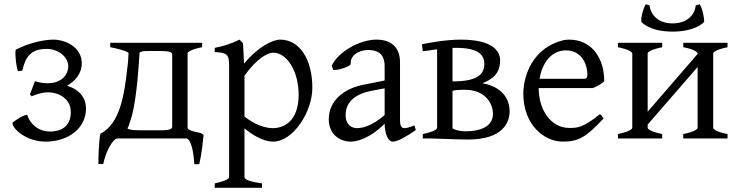

<svg xmlns="http://www.w3.org/2000/svg" viewBox="-20 -657 3472 911"><path d="M316 -125C316 -63 277 -33 217 -33C159 -33 120 -73 109 -113C87 -110 39 -78 39 -73C39 -46 105 15 196 15C304 15 388 -48 388 -142C388 -207 338 -239 298 -250C333 -271 368 -304 368 -357C368 -435 288 -469 233 -469C193 -469 118 -455 55 -421C54 -420 53 -414 53 -406C53 -382 58 -338 65 -319L86 -322C100 -387 127 -425 201 -425C258 -425 304 -386 304 -342C304 -310 280 -262 205 -262C184 -262 162 -266 146 -272L122 -209L130 -200L143 -205C162 -212 183 -219 209 -219C254 -219 316 -192 316 -125Z M797 -398V-55C795 -42 780 -40 754 -39H638C609 -39 590 -42 585 -48C589 -56 593 -65 595 -74L606 -108C631 -207 639 -357 642 -407C647 -412 658 -415 682 -415H739C777 -415 797 -412 797 -398ZM538 0H865C886 3 899 64 902 122H925C929 109 938 67 946 -17L933 -26C896 -32 870 -41 870 -51V-405C878 -422 938 -433 939 -433V-454H503V-433C521 -430 579 -417 590 -406C589 -379 587 -352 583 -326C571 -220 552 -70 457 -23C453 -12 452 8 451 19L449 48C448 65 447 85 447 102V121H470C481 64 515 0 538 0Z M1275 -49C1215 -49 1162 -87 1140 -104V-298C1197 -378 1249 -407 1276 -407C1344 -407 1397 -315 1397 -208C1397 -79 1324 -49 1275 -49ZM1309 -469C1275 -469 1205 -436 1138 -355L1133 -452L1116 -469C1107 -464 1097 -460 1088 -456L1060 -446C1041 -439 1020 -434 999 -430V-410C1058 -407 1067 -398 1067 -347V183C1067 189 1059 200 999 213V234H1223V213C1170 206 1140 196 1140 183V-48C1166 -26 1223 15 1276 15C1371 15 1462 -127 1462 -240C1462 -377 1401 -469 1309 -469Z M1620 -112C1620 -181 1678 -215 1747 -227L1805 -238V-111C1744 -58 1699 -49 1673 -49C1660 -49 1620 -55 1620 -112ZM1953 -40 1946 -62C1918 -51 1908 -49 1898 -49C1882 -49 1878 -66 1878 -87V-362C1878 -430 1838 -469 1767 -469C1684 -469 1583 -409 1554 -345L1561 -326C1563 -325 1565 -325 1568 -325C1589 -325 1644 -342 1644 -354V-360C1644 -390 1674 -417 1723 -420C1769 -420 1805 -405 1805 -343V-275L1705 -255C1616 -238 1540 -182 1540 -91C1540 -18 1594 15 1644 15C1676 15 1737 -2 1805 -70C1806 -22 1821 15 1844 15C1866 15 1909 -9 1953 -40Z M2278 -353C2278 -304 2243 -271 2132 -271H2127V-429C2130 -430 2132 -430 2135 -430H2143C2247 -430 2278 -399 2278 -353ZM2319 -117C2319 -51 2248 -34 2192 -34C2179 -34 2150 -35 2128 -47C2127 -49 2127 -50 2127 -51V-226C2138 -229 2151 -231 2186 -231C2285 -231 2319 -163 2319 -117ZM2269 -262C2316 -281 2353 -307 2353 -371C2353 -410 2324 -469 2165 -469C2092 -469 2000 -451 1982 -447L1986 -414L2019 -418C2030 -420 2042 -422 2054 -423V-51C2054 -45 2043 -33 1986 -21V0H2025C2043 0 2148 5 2201 5C2365 5 2398 -75 2398 -129C2398 -211 2334 -251 2269 -262Z M2767 -301C2767 -287 2761 -283 2748 -283H2540C2551 -350 2590 -418 2666 -418C2735 -418 2767 -359 2767 -301ZM2651 15C2728 15 2763 -9 2844 -95L2836 -106C2834 -110 2830 -113 2826 -115C2747 -51 2720 -50 2683 -50H2681C2594 -50 2536 -135 2536 -239H2793C2827 -254 2839 -263 2847 -272C2847 -380 2789 -469 2680 -469C2671 -469 2662 -468 2652 -466C2510 -431 2463 -301 2463 -212C2463 -68 2559 15 2651 15Z M3172 -507C3212 -507 3282 -514 3321 -553V-557C3321 -571 3315 -612 3300 -637L3281 -631C3278 -592 3245 -546 3172 -546C3086 -546 3064 -606 3062 -631L3044 -637C3030 -614 3024 -578 3023 -571V-553C3062 -514 3128 -507 3172 -507ZM3364 -51V-403C3364 -409 3375 -421 3432 -433V-454H3222V-433C3276 -423 3290 -409 3290 -403V-401L3053 -127V-403C3053 -409 3064 -421 3122 -433V-454H2912V-433C2966 -422 2980 -409 2980 -403V-51C2980 -45 2969 -33 2912 -21V0H3122V-21C3067 -32 3053 -45 3053 -51V-66L3290 -339V-51C3290 -45 3279 -33 3222 -21V0H3432V-21C3378 -31 3364 -45 3364 -51Z"/></svg>

Font: Temporarium
Style: Regular
Weight: 400
Version: Version 1.1